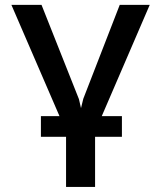

<svg xmlns="http://www.w3.org/2000/svg" viewBox="-20 -548 640 772"><path d="M470.2 2H362.3V203.6H245.6V2H144.5V-81.1H219.2L25.9 -528.3H147L297.4 -149.4L305.7 -113.3L314.9 -150.9L461.4 -528.3H582L389.2 -81.1H470.2Z"/></svg>

Font: Roboto Mono
Style: Regular
Weight: 500
Designer: Google
Version: Version 2.000986; 2015; ttfautohint (v1.3)